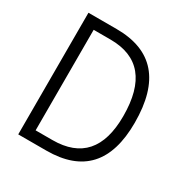

<svg xmlns="http://www.w3.org/2000/svg" viewBox="-161 -820 909 948"><g transform="rotate(30 293.0 -346.5)"><path d="M72.8 0H232.9C439.9 0 542.5 -111.8 542.5 -336.9C542.5 -575.2 439.9 -693.4 232.9 -693.4H72.8ZM137.2 -60.1V-633.3H232.9C396 -633.3 477.1 -535.2 477.1 -336.9C477.1 -152.3 396 -60.1 232.9 -60.1Z"/></g></svg>

Font: Cascadia Mono Light
Style: Regular
Weight: 300
Monospace: yes
Designer: Aaron Bell
Foundry: Saja Typeworks
Version: Version 2404.023